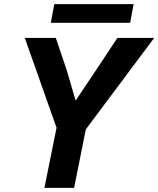

<svg xmlns="http://www.w3.org/2000/svg" viewBox="-20 -902 760 922"><path d="M251.5 -288.6 99.1 -719.7H248L300.3 -565.4L342.3 -421.9H345.2L441.4 -565.4L543.5 -719.7H720.2L392.1 -280.8L335.9 0H193.4ZM240.7 -882.3H621.6L605 -792.5H224.1Z"/></svg>

Font: Reddit Sans Fudge
Style: Bold
Weight: 700
Italic angle: -11.25°
Designer: Stephen Hutchings
Version: Version 1.013